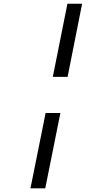

<svg xmlns="http://www.w3.org/2000/svg" viewBox="-20 -820 590 1040"><path d="M225.1 200.2H145L227.1 -208H307.1ZM266.1 -403.8 345.2 -799.8H424.8L346.2 -403.8Z"/></svg>

Font: Code New Roman
Style: Italic
Weight: 400
Italic angle: -11°
Monospace: yes
Designer: Sam Radian
Foundry: Code New Roman
Version: Version 1.508 October 19, 2014